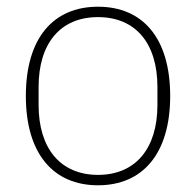

<svg xmlns="http://www.w3.org/2000/svg" viewBox="-20 -540 584 572"><path d="M272 12C405 12 487 -82 487 -254C487 -427 405 -520 272 -520C139 -520 57 -427 57 -254C57 -82 139 12 272 12ZM272 -19C160 -19 95 -98 95 -227V-281C95 -411 160 -489 272 -489C384 -489 449 -411 449 -281V-227C449 -98 384 -19 272 -19Z"/></svg>

Font: IBM Plex Thai Looped ExtraLight
Style: Regular
Weight: 200
Designer: Mike Abbink, Paul van der Laan, Pieter van Rosmalen, Ben Mitchell, Mark Frömberg
Foundry: Bold Monday
Version: Version 1.0